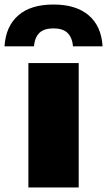

<svg xmlns="http://www.w3.org/2000/svg" viewBox="-72 -829 474 849"><path d="M53.5 0V-550H276V0ZM-52 -624Q-46.5 -713 8.8 -761Q64 -809 164.5 -809Q264.5 -809 320.5 -761Q376.5 -713 381.5 -624H251Q247 -664 226.2 -683.8Q205.5 -703.5 164.5 -703.5Q123 -703.5 102.5 -683.8Q82 -664 78 -624Z"/></svg>

Font: Encode Sans SemiExpanded Black
Style: Regular
Weight: 900
Width: 6
Designer: Multiple Designers
Foundry: Impallari Type
Version: Version 3.002